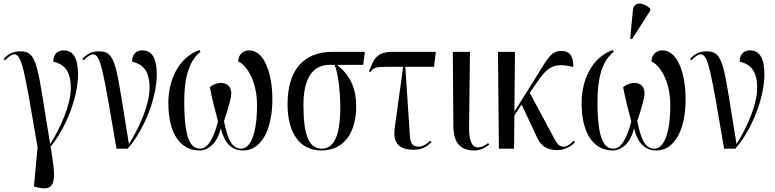

<svg xmlns="http://www.w3.org/2000/svg" viewBox="-33 -823 4289 1063"><path d="M177 215C285 241 276 161 247 -11C335 -117 399 -289 399 -409C399 -496 376 -544 319 -544C284 -544 262 -521 262 -482C321 -467 359 -434 359 -335C359 -244 303 -118 245 -25C173 -453 179 -539 79 -539C42 -539 14 -526 -13 -497L-6 -489C18 -512 32 -522 46 -522C89 -522 102 -434 175 -8L155 210Z M612 0H674C767 -105 835 -285 835 -409C835 -496 812 -544 755 -544C720 -544 698 -521 698 -482C757 -467 795 -434 795 -335C795 -244 739 -118 681 -25C609 -453 615 -539 515 -539C478 -539 450 -526 423 -497L430 -489C454 -512 468 -522 482 -522C525 -522 538 -433 612 0Z M1071 10C1123 10 1172 -34 1189 -113C1210 -32 1247 10 1314 10C1413 10 1475 -104 1475 -274C1475 -407 1434 -544 1347 -544C1313 -544 1286 -521 1286 -482C1324 -469 1390 -384 1390 -242C1390 -74 1351 0 1302 0C1249 0 1227 -56 1207 -152C1221 -193 1240 -255 1246 -289C1254 -339 1229 -364 1189 -364C1175 -364 1146 -357 1129 -340C1139 -286 1155 -221 1174 -151C1148 -48 1114 0 1075 0C1026 0 987 -45 987 -260C987 -369 1004 -480 1077 -536L1071 -546C953 -504 899 -375 899 -254C899 -74 972 10 1071 10Z M1746 10C1877 10 1939 -95 1939 -235C1939 -341 1901 -410 1833 -464H1978L1987 -536H1807C1654 -536 1559 -442 1559 -246C1559 -89 1625 10 1746 10ZM1748 0C1676 0 1647 -78 1647 -242C1647 -411 1714 -464 1791 -464H1819C1835 -432 1851 -335 1851 -230C1851 -67 1814 0 1748 0Z M2256 6C2296 6 2320 -2 2356 -36L2349 -44C2334 -29 2310 -11 2285 -11C2248 -11 2239 -32 2236 -76L2211 -453H2370L2380 -536H2138C2057 -536 2035 -499 2010 -427L2017 -424C2037 -450 2052 -453 2107 -453H2199L2152 -112C2140 -25 2185 6 2256 6Z M2592 10C2625 10 2652 -3 2675 -22L2670 -31C2654 -19 2634 -7 2613 -7C2576 -7 2563 -53 2564 -119L2569 -536H2474L2477 -125C2478 -30 2518 10 2592 10Z M2729 0H2813L2815 -185L2855 -244L2941 -61C2963 -14 2996 8 3052 8C3101 8 3135 -19 3151 -36L3144 -44C3127 -28 3107 -11 3089 -11C3062 -11 3052 -25 3033 -61L2900 -309L2939 -366C2997 -450 3033 -480 3141 -452C3141 -504 3129 -541 3073 -541C3018 -541 2995 -493 2944 -411L2815 -205L2818 -536H2724Z M3466 -606 3567 -764V-776C3529 -810 3476 -818 3471 -766L3456 -610ZM3359 10C3411 10 3460 -34 3477 -113C3498 -32 3535 10 3602 10C3701 10 3763 -104 3763 -274C3763 -407 3722 -544 3635 -544C3601 -544 3574 -521 3574 -482C3612 -469 3678 -384 3678 -242C3678 -74 3639 0 3590 0C3537 0 3515 -56 3495 -152C3509 -193 3528 -255 3534 -289C3542 -339 3517 -364 3477 -364C3463 -364 3434 -357 3417 -340C3427 -286 3443 -221 3462 -151C3436 -48 3402 0 3363 0C3314 0 3275 -45 3275 -260C3275 -369 3292 -480 3365 -536L3359 -546C3241 -504 3187 -375 3187 -254C3187 -74 3260 10 3359 10Z M3976 0H4038C4131 -105 4199 -285 4199 -409C4199 -496 4176 -544 4119 -544C4084 -544 4062 -521 4062 -482C4121 -467 4159 -434 4159 -335C4159 -244 4103 -118 4045 -25C3973 -453 3979 -539 3879 -539C3842 -539 3814 -526 3787 -497L3794 -489C3818 -512 3832 -522 3846 -522C3889 -522 3902 -433 3976 0Z"/></svg>

Font: Noto Serif Display ExtraCondensed
Style: Regular
Weight: 400
Width: 2
Designer: Monotype Design Team
Foundry: Monotype Imaging Inc.
Version: Version 2.009